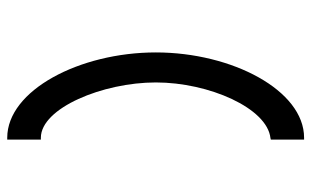

<svg xmlns="http://www.w3.org/2000/svg" viewBox="-185 -555 861 531"><g transform="rotate(90 245.5 -289.5)"><path d="M361 121H366V28H361C279 28 208 -143 208 -290C208 -437 279 -598 362 -607L366 -608V-700H361C230 -700 125 -501 125 -290C125 -79 230 121 361 121Z"/></g></svg>

Font: Charger Monospace
Style: Regular
Weight: 400
Designer: Jasper
Foundry: Cannot Into Space Fonts
Version: Version 0.980